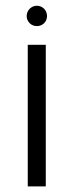

<svg xmlns="http://www.w3.org/2000/svg" viewBox="-20 -662 262 682"><path d="M142.6 -502.9H78.6V0H142.6ZM147 -605Q147 -612.3 144.3 -619.1Q141.6 -626 136.7 -630.9Q131.8 -635.7 125.2 -638.7Q118.7 -641.6 110.8 -641.6Q103.5 -641.6 96.9 -638.7Q90.3 -635.7 85.4 -630.9Q80.6 -626 77.6 -619.1Q74.7 -612.3 74.7 -605Q74.7 -597.7 77.6 -591.1Q80.6 -584.5 85.4 -579.6Q90.3 -574.7 96.9 -572Q103.5 -569.3 110.8 -569.3Q118.7 -569.3 125.2 -572Q131.8 -574.7 136.7 -579.6Q141.6 -584.5 144.3 -591.1Q147 -597.7 147 -605Z"/></svg>

Font: Saysettha
Style: Regular
Weight: 400
Designer: John M. Durdin
Foundry: Lao Script for Windows
Version: Version 2.201